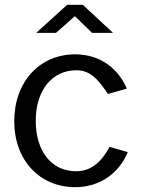

<svg xmlns="http://www.w3.org/2000/svg" viewBox="-20 -765 589 795"><path d="M361 -629H448L323 -745H258L130 -629H212L290 -698ZM291 -540C144 -540 39 -426 39 -263C39 -101 145 10 291 10C396 10 474 -50 509 -135L434 -157C401 -97 360 -56 295 -56C193 -56 128 -139 128 -265C128 -390 195 -474 296 -474C355 -474 386 -436 427 -376L505 -398C472 -477 399 -540 291 -540Z"/></svg>

Font: 18Franklin
Style: Regular
Weight: 400
Designer: Pablo Impallari, Rodrigo Fuenzalida (Modified by Dan O. Williams)
Version: Version 0.025;PS 000.025;hotconv 1.0.88;makeotf.lib2.5.64775